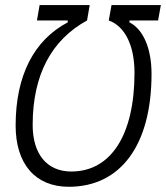

<svg xmlns="http://www.w3.org/2000/svg" viewBox="-20 -713 643 743"><path d="M133.3 -693.4 123 -633.8H242.2V-626.5C111.3 -557.6 40.5 -420.4 40.5 -227.1C40.5 -78.6 116.7 9.8 246.1 9.8C447.3 9.8 566.4 -152.3 566.4 -426.8C566.4 -524.4 535.2 -599.1 481 -626.5V-633.8H591.8L602.5 -693.4H411.6L400.9 -633.8C463.9 -611.3 500.5 -536.1 500.5 -431.6C500.5 -191.4 409.7 -49.3 255.9 -49.3C162.1 -49.3 106.4 -116.2 106.4 -229.5C106.4 -424.3 180.2 -559.1 316.9 -633.8L327.1 -693.4Z"/></svg>

Font: Cascadia Mono NF Light
Style: Italic
Weight: 300
Italic angle: -10°
Monospace: yes
Designer: Aaron Bell
Foundry: Saja Typeworks
Version: Version 2404.023